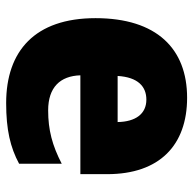

<svg xmlns="http://www.w3.org/2000/svg" viewBox="-22 -580 613 608"><g transform="rotate(90 284.0 -276.5)"><path d="M290 -563C135 -563 38 -467 38 -273C38 -81 142 10 307 10C391 10 447 -3 499 -31V-166C441 -136 392 -123 330 -123C257 -123 221 -161 219 -225H532V-310C532 -476 440 -563 290 -563ZM296 -434C341 -434 366 -400 367 -343H221C225 -408 255 -434 296 -434Z"/></g></svg>

Font: Noto Sans Thai Looped SemiCondensed Black
Style: Regular
Weight: 900
Width: 4
Designer: Sasikarn Vongin, Ben Mitchell
Foundry: The Fontpad Ltd
Version: Version 1.001